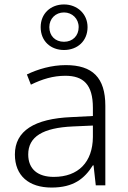

<svg xmlns="http://www.w3.org/2000/svg" viewBox="-20 -834 576 864"><path d="M268 -609C328 -609 374 -649 374 -712C374 -772 327 -814 268 -814C208 -814 163 -773 163 -712C163 -648 209 -609 268 -609ZM268 -646C228 -646 202 -673 202 -712C202 -750 230 -778 268 -778C305 -778 334 -750 334 -712C334 -673 307 -646 268 -646ZM276 -541C212 -541 151 -523 101 -499L119 -453C170 -478 219 -493 274 -493C355 -493 398 -454 398 -349V-312L301 -307C135 -300 47 -245 47 -139C47 -43 110 10 212 10C311 10 360 -30 398 -90H401L411 0H454V-358C454 -485 396 -541 276 -541ZM308 -265 398 -269V-217C397 -105 333 -38 222 -38C150 -38 107 -73 107 -139C107 -219 173 -259 308 -265Z"/></svg>

Font: Noto Sans Gujarati Light
Style: Regular
Weight: 300
Designer: Jelle Bosma - Monotype Design Team, Universal Thirst
Foundry: Monotype Imaging Inc.
Version: Version 2.106